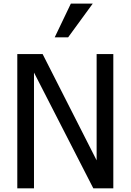

<svg xmlns="http://www.w3.org/2000/svg" viewBox="-20 -1020 707 1040"><path d="M482.4 -1000.5 349.1 -817.9H276.4L363.8 -1000.5ZM593.8 0H485.4L164.1 -627V0H73.7V-727.1H210.9L503.4 -151.4V-727.1H593.8Z"/></svg>

Font: SG Kara Bold
Style: Regular
Weight: 400
Designer: Damoon Khanjanzadeh
Version: Version 1.000